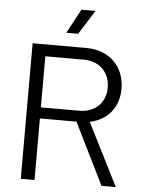

<svg xmlns="http://www.w3.org/2000/svg" viewBox="-59 -941 734 988"><g transform="rotate(5 307.5 -447.0)"><path d="M394 -894H321L254 -769H315ZM503 0H577L414 -323C504 -341 562 -409 562 -506C562 -622 482 -700 363 -700H86V0H157V-318H346ZM157 -639H355C436 -639 491 -586 491 -506C491 -427 436 -375 355 -375H157Z"/></g></svg>

Font: Arthouse Owned
Style: Regular
Weight: 400
Designer: Jeremy Tribby
Foundry: Tribby Type
Version: Version 1.000;PS 001.000;hotconv 1.0.88;makeotf.lib2.5.64775